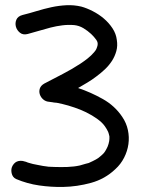

<svg xmlns="http://www.w3.org/2000/svg" viewBox="-20 -738 561 760"><path d="M289.1 -389.6Q338.9 -373 386.7 -346.2Q434.6 -319.3 463.9 -275.4Q480.5 -251 486.3 -223.1Q492.2 -195.3 488.3 -167.5Q484.4 -139.6 471.2 -113.8Q458 -87.9 436.5 -68.4Q395.5 -29.3 340.3 -14.2Q285.2 1 229.5 2Q182.6 2.9 135.3 -3.9Q87.9 -10.7 43.9 -29.3Q29.3 -36.1 25.9 -53.2Q22.5 -70.3 30.3 -83Q39.1 -97.7 53.7 -100.6Q68.4 -103.5 83 -96.7Q78.1 -98.6 79.1 -98.6Q80.1 -98.6 82.5 -97.7Q85 -96.7 88.4 -95.2Q91.8 -93.8 92.8 -93.8Q97.7 -91.8 101.6 -91.3Q105.5 -90.8 110.4 -88.9Q120.1 -86.9 129.9 -85Q139.6 -83 150.4 -81.1Q162.1 -79.1 165 -79.1Q168 -79.1 171.9 -78.1Q177.7 -78.1 183.6 -77.6Q189.5 -77.1 196.3 -77.1Q220.7 -76.2 247.1 -77.1Q262.7 -78.1 272.5 -79.1Q282.2 -80.1 295.9 -83Q301.8 -85 307.6 -86.4Q313.5 -87.9 319.3 -89.8L331.1 -92.8Q348.6 -100.6 359.9 -106.9Q371.1 -113.3 376 -118.2Q386.7 -127 391.6 -132.8Q396.5 -138.7 401.4 -148.4Q406.2 -156.2 409.7 -168.5Q413.1 -180.7 413.1 -188.5V-198.2Q410.2 -210.9 408.2 -215.8Q396.5 -240.2 380.9 -254.4Q365.2 -268.6 343.8 -281.2Q320.3 -294.9 298.3 -303.7Q276.4 -312.5 250 -320.3Q239.3 -323.2 227.5 -326.2Q215.8 -329.1 205.1 -331.1Q203.1 -331.1 195.3 -332Q187.5 -333 189.5 -333Q185.5 -334 182.1 -334Q178.7 -334 174.8 -335Q161.1 -335.9 151.4 -344.2Q141.6 -352.5 137.7 -364.3Q133.8 -376 137.7 -387.7Q141.6 -399.4 155.3 -407.2Q192.4 -426.8 228.5 -445.3Q264.6 -463.9 298.8 -486.3Q313.5 -496.1 327.1 -506.8Q340.8 -517.6 352.5 -531.2Q354.5 -533.2 357.9 -538.1Q361.3 -543 363.3 -548.8Q362.3 -546.9 364.3 -551.8Q366.2 -556.6 366.2 -558.6Q367.2 -564.5 366.2 -569.3Q365.2 -574.2 361.3 -580.1Q356.4 -586.9 351.6 -592.3Q346.7 -597.7 340.8 -603.5Q327.1 -616.2 310.1 -626.5Q293 -636.7 273.4 -638.7Q250 -640.6 226.6 -637.7Q203.1 -634.8 180.2 -628.9Q157.2 -623 134.8 -616.2Q112.3 -609.4 89.8 -603.5Q71.3 -598.6 59.1 -608.4Q46.9 -618.2 43 -632.3Q39.1 -646.5 44.9 -660.2Q50.8 -673.8 69.3 -678.7Q96.7 -685.5 125.5 -694.3Q154.3 -703.1 183.6 -709.5Q212.9 -715.8 242.7 -717.3Q272.5 -718.8 301.8 -711.9Q323.2 -706.1 347.2 -693.8Q371.1 -681.6 391.1 -664.6Q411.1 -647.5 425.3 -626Q439.5 -604.5 442.4 -580.1Q446.3 -556.6 440.4 -535.6Q434.6 -514.6 422.9 -496.6Q411.1 -478.5 394.5 -462.9Q377.9 -447.3 360.4 -434.6Q343.8 -421.9 325.7 -411.1Q307.6 -400.4 289.1 -389.6Z"/></svg>

Font: Schoolbell
Style: Regular
Weight: 400
Designer: Font Diner, Inc
Foundry: Font Diner, Inc
Version: Version 1.000